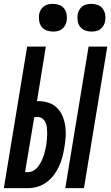

<svg xmlns="http://www.w3.org/2000/svg" viewBox="-34 -977 577 997"><path d="M305 0 426 -735H523L402 0ZM-14 0 107 -735H204L158 -452H163Q192 -452 218 -443.5Q244 -435 262.5 -416.5Q281 -398 291 -373.5Q301 -349 305 -322Q309 -295 307 -266.5Q305 -238 300 -210Q296 -185 289.5 -160.5Q283 -136 272 -112.5Q261 -89 245 -67.5Q229 -46 207.5 -30.5Q186 -15 161.5 -7.5Q137 0 112 0ZM96 -83H111Q126 -83 140 -91Q154 -99 163.5 -111.5Q173 -124 180 -138Q187 -152 192 -166Q197 -180 200 -194.5Q203 -209 206 -223Q208 -238 209.5 -252.5Q211 -267 211 -281.5Q211 -296 210 -310.5Q209 -325 204 -337.5Q199 -350 188.5 -359.5Q178 -369 163 -369H144ZM441 -813Q424 -813 408 -819Q392 -825 382 -838Q372 -851 369.5 -868Q367 -885 369 -902Q371 -914 377.5 -925.5Q384 -937 394.5 -944.5Q405 -952 417 -954.5Q429 -957 441 -957Q458 -957 474 -951Q490 -945 499.5 -932Q509 -919 512 -902Q515 -885 512 -868Q510 -856 503.5 -844.5Q497 -833 487 -825.5Q477 -818 465 -815.5Q453 -813 441 -813ZM241 -813Q224 -813 208 -819Q192 -825 182 -838Q172 -851 169.5 -868Q167 -885 169 -902Q171 -914 177.5 -925.5Q184 -937 194.5 -944.5Q205 -952 217 -954.5Q229 -957 241 -957Q258 -957 274 -951Q290 -945 299.5 -932Q309 -919 312 -902Q315 -885 312 -868Q310 -856 303.5 -844.5Q297 -833 287 -825.5Q277 -818 265 -815.5Q253 -813 241 -813Z"/></svg>

Font: Iosevka Term Curly
Style: Bold Italic
Weight: 700
Italic angle: -9°
Designer: Belleve Invis
Foundry: Belleve Invis
Version: Version 32.3.0